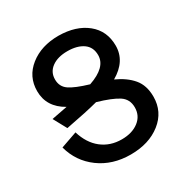

<svg xmlns="http://www.w3.org/2000/svg" viewBox="-165 -846 959 991"><g transform="rotate(-30 315.0 -350.0)"><path d="M188 -522Q188 -479 221.5 -456Q255 -433 333 -410Q444 -448 444 -520Q444 -568 409 -592.5Q374 -617 316 -617Q258 -617 223 -591.5Q188 -566 188 -522ZM46 -199 143 -233Q165 -160 214.5 -121Q264 -82 333 -82Q395 -82 434 -112Q473 -142 473 -192Q473 -241 434.5 -266Q396 -291 313 -315Q246 -297 118 -273L75 -352Q119 -360 169 -370Q78 -421 78 -516Q78 -602 145.5 -655.5Q213 -709 316 -709Q420 -708 483.5 -656.5Q547 -605 547 -517Q547 -425 452 -370Q514 -342 549 -300.5Q584 -259 584 -192Q584 -102 513.5 -46.5Q443 9 334 9Q226 9 148.5 -48Q71 -105 46 -199Z"/></g></svg>

Font: LT Superior Semi-bold
Style: Regular
Weight: 600
Designer: Daniel Lyons
Foundry: LyonsType
Version: Version 1.0